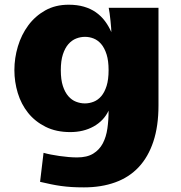

<svg xmlns="http://www.w3.org/2000/svg" viewBox="-20 -560 768 814"><path d="M440.4 -90.8Q419.9 -47.9 377 -23.9Q334 0 277.8 0Q217.8 0 173.1 -22.5Q128.4 -44.9 99.1 -81.5Q69.8 -118.2 55.4 -165.5Q41 -212.9 41 -262.7Q41 -314 55.9 -363.5Q70.8 -413.1 99.9 -452.4Q128.9 -491.7 171.9 -515.9Q214.8 -540 271 -540Q307.1 -540 335.7 -531.7Q364.3 -523.4 386.2 -508.1Q408.2 -492.7 424.3 -471.4Q440.4 -450.2 452.1 -423.8Q452.1 -428.2 451.2 -441.9Q450.2 -455.6 448.5 -471.7Q446.8 -487.8 444.8 -503.2Q442.9 -518.6 440.9 -526.9H651.9V-113.3Q651.9 -24.9 630.1 40.3Q608.4 105.5 567.9 148.7Q527.3 191.9 468.5 213.1Q409.7 234.4 335.9 234.4Q306.2 234.4 283 232.9Q259.8 231.4 238.8 228.5Q217.8 225.6 196.5 221.2Q175.3 216.8 149.9 210.9L164.6 87.9Q178.2 91.8 195.6 95.2Q212.9 98.6 231.7 101.3Q250.5 104 270 105.7Q289.6 107.4 307.1 107.4Q349.1 107.4 375.2 91.3Q401.4 75.2 415.8 47.9Q430.2 20.5 435.3 -15.4Q440.4 -51.3 440.4 -90.8ZM237.8 -262.2Q237.8 -222.2 246.6 -195.3Q255.4 -168.5 269.8 -152.1Q284.2 -135.7 302.5 -128.7Q320.8 -121.6 339.8 -121.6Q358.9 -121.6 377 -128.7Q395 -135.7 409.2 -152.1Q423.3 -168.5 431.9 -195.6Q440.4 -222.7 440.4 -262.7Q440.4 -302.2 431.9 -329.3Q423.3 -356.4 409.2 -373Q395 -389.6 377.2 -396.7Q359.4 -403.8 340.3 -403.8Q321.3 -403.8 303 -396.7Q284.7 -389.6 270 -373Q255.4 -356.4 246.6 -329.3Q237.8 -302.2 237.8 -262.2Z"/></svg>

Font: Candal
Style: Regular
Weight: 400
Designer: vernon adams
Foundry: vernon adams
Version: Version 1.000